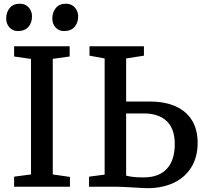

<svg xmlns="http://www.w3.org/2000/svg" viewBox="-20 -988 1093 1016"><path d="M12.7 0ZM144 -64.9V-676.3L54.7 -689V-743.2H348.6V-689L259.3 -676.8V-64.9L350.1 -51.8V0H54.7V-53.2ZM84.5 -968.3H85Q105 -968.3 119.6 -958.7Q134.3 -949.2 141.8 -933.8Q149.4 -918.5 149.4 -901.4Q149.4 -867.2 130.1 -845.5Q110.8 -823.7 74.2 -823.7H73.7Q46.9 -823.7 29.8 -843Q12.7 -862.3 12.7 -890.1Q12.7 -923.3 31.5 -945.8Q50.3 -968.3 84.5 -968.3ZM328.1 -968.3H328.6Q349.1 -968.3 363.8 -958.7Q378.4 -949.2 386 -933.8Q393.6 -918.5 393.6 -901.4Q393.6 -867.2 374.5 -845.5Q355.5 -823.7 318.8 -823.7H318.4Q291 -823.7 273.9 -843Q256.8 -862.3 256.8 -890.1Q256.8 -923.3 275.6 -945.8Q294.4 -968.3 328.1 -968.3ZM590.3 0H451.2V-53.2L533.7 -64V-678.7L453.6 -693.4V-743.2H741.7V-693.4L647.5 -678.7V-450.7H772.5Q853.5 -450.7 910.4 -424.8Q967.3 -398.9 996.6 -350.1Q1025.9 -301.3 1025.9 -232.9Q1025.9 -156.2 991.9 -102.1Q958 -47.9 897.9 -20Q837.9 7.8 759.8 7.8Q742.7 7.8 692.9 4.4Q613.8 0 590.8 0L591.3 -0.5ZM647.5 -58.6Q667 -53.7 686.5 -51.5Q706.1 -49.3 740.7 -49.3Q820.8 -49.3 862.8 -94.7Q904.8 -140.1 904.8 -225.1Q904.8 -306.6 862.1 -347.2Q819.3 -387.7 741.2 -387.7H647.5Z"/></svg>

Font: Merriweather
Style: Regular
Weight: 400
Designer: Eben Sorkin
Foundry: Eben Sorkin
Version: Version 1.584; ttfautohint (v1.6)